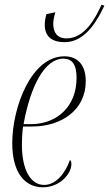

<svg xmlns="http://www.w3.org/2000/svg" viewBox="-20 -785 463 815"><path d="M255 -606C347 -606 398 -709 423 -761L411 -765C385 -708 340 -622 262 -622C221 -622 206 -650 206 -684C206 -696 209 -714 215 -733L177 -725C171 -703 170 -690 170 -680C170 -630 200 -606 255 -606ZM162 10C235 10 283 -48 283 -88C283 -100 280 -104 277 -106C257 -49 217 0 167 0C108 0 73 -68 73 -170C73 -201 76 -240 78 -248H116C242 -248 344 -319 344 -440C344 -507 312 -546 253 -546C113 -546 32 -330 32 -177C32 -54 84 10 162 10ZM110 -258H80C109 -418 169 -536 249 -536C286 -536 305 -512 305 -454C305 -334 223 -258 110 -258Z"/></svg>

Font: Noto Serif Display ExtraCondensed ExtraLight
Style: Italic
Weight: 200
Width: 2
Italic angle: -12°
Designer: Monotype Design Team
Foundry: Monotype Imaging Inc.
Version: Version 2.009